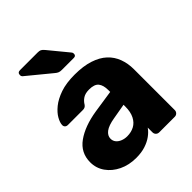

<svg xmlns="http://www.w3.org/2000/svg" viewBox="-211 -876 1011 1011"><g transform="rotate(-45 295.0 -370.0)"><path d="M214.8 10Q161.1 10 118.4 -10.6Q75.8 -31.2 51.1 -66.3Q26.4 -101.4 26.4 -145.2Q26.4 -216.4 84.2 -257.7Q142 -299 237.5 -314.1L363 -333V-346.8Q363 -382.9 348 -401.8Q333 -420.8 293.2 -420.8Q265 -420.8 247.7 -409.6Q230.4 -398.5 219.6 -379.9Q210.9 -367.4 195 -367.4H82.8Q72 -367.4 66.1 -373.6Q60.1 -379.8 60.8 -389.4Q61.4 -406.5 74.7 -430.3Q88 -454.1 115.9 -476.8Q143.9 -499.5 187.9 -514.8Q232 -530 294.5 -530Q359.1 -530 405.1 -514.9Q451.1 -499.9 479.8 -473.1Q508.5 -446.4 522.2 -409.4Q535.9 -372.5 535.9 -329.4V-25.1Q535.9 -14.5 528.6 -7.2Q521.4 0 510.7 0H395Q384.4 0 377.1 -7.2Q369.9 -14.5 369.9 -25.1V-60.3Q356.6 -41 334.9 -25.2Q313.3 -9.4 283.4 0.3Q253.6 10 214.8 10ZM261.6 -104.2Q291.4 -104.2 314.7 -116.7Q338 -129.2 351.4 -155.7Q364.9 -182.2 364.9 -222.1V-235.5L279.6 -220.6Q232.6 -212.8 211.2 -196.4Q189.9 -180 189.9 -157.7Q189.9 -141 199.8 -129.1Q209.7 -117.1 226.1 -110.7Q242.5 -104.2 261.6 -104.2ZM265 -595Q251.3 -595 243.2 -598.7Q235.1 -602.4 227.1 -609.4L94.4 -718.4Q89.4 -723.5 89.4 -730.6Q89.4 -750 108.4 -750H240Q252.5 -750 259.8 -746.6Q267.1 -743.2 277 -731.4L365.4 -624Q370.4 -619 370.4 -611Q370.4 -595 354.4 -595Z"/></g></svg>

Font: Rubik Light
Style: Regular
Weight: 300
Designer: Hubert and Fischer
Foundry: Hubert and Fischer
Version: Version 2.300;gftools[0.9.30]